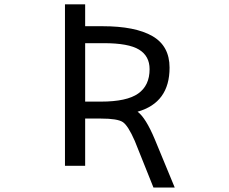

<svg xmlns="http://www.w3.org/2000/svg" viewBox="-20 -752 1040 873"><path d="M367.2 -555.7V-290H439.5Q556.6 -290 608.4 -326.7Q660.2 -363.3 660.2 -437.5Q660.2 -497.1 612.3 -526.4Q564.5 -555.7 452.1 -555.7ZM275.4 2V-732.4H367.2V-632.8H446.3Q594.7 -632.8 672.9 -587.9Q751 -543 751 -444.3Q751 -285.2 605.5 -244.1Q642.6 -216.8 683.6 -119.1L774.4 100.6H677.7L592.8 -111.3Q562.5 -180.7 538.6 -196.8Q514.6 -212.9 439.5 -212.9H367.2V2Z"/></svg>

Font: GenEi Gothic M Regular
Style: Regular
Weight: 400
Designer: o_tamon (Modified); [Source Han Sans]
Ryoko NISHIZUKA  (kana & ideographs); Paul D. Hunt (Latin, Greek & Cyrillic); Wenl
Version: Version 1.1a;Original Version 1.004